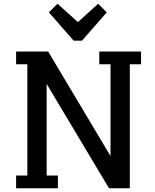

<svg xmlns="http://www.w3.org/2000/svg" viewBox="-20 -1005 829 1025"><path d="M510 -662H570V-172L237 -730H66V-662H126V-68H66V0H289V-68H229V-557L562 0H673V-662H733V-730H510ZM504 -985 396 -887 287 -985 241 -939 373 -788H418L550 -939Z"/></svg>

Font: Glegoo
Style: Bold
Weight: 700
Version: Version 2.0.1; ttfautohint (v0.9) -r 48 -G 60